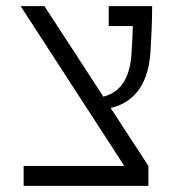

<svg xmlns="http://www.w3.org/2000/svg" viewBox="-20 -606 626 626"><path d="M57.1 0H463.9V-64.9L340.8 -253.9C402.3 -268.1 463.4 -314.5 470.7 -438C473.1 -479 476.1 -534.2 476.1 -585.9H334.5V-521H413.1C412.1 -488.3 410.6 -455.1 408.2 -424.3C402.3 -349.1 370.6 -303.7 316.9 -291L125 -585.9H47.4L385.3 -64.9H57.1Z"/></svg>

Font: Cascadia Mono Light
Style: Regular
Weight: 300
Monospace: yes
Designer: Aaron Bell
Foundry: Saja Typeworks
Version: Version 2404.023